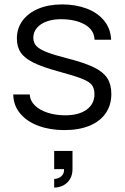

<svg xmlns="http://www.w3.org/2000/svg" viewBox="-20 -575 565 870"><path d="M40 -147H115Q116 -118.5 138.2 -97Q160.5 -75.5 196.8 -64Q233 -52.5 275.5 -52.5Q337 -52.5 372.5 -78.2Q408 -104 408 -148.5Q408 -174.5 396.2 -189.8Q384.5 -205 352 -218Q319.5 -231 248 -250.5Q173.5 -270.5 132.5 -290.8Q91.5 -311 74 -336.8Q56.5 -362.5 56.5 -401Q56.5 -446.5 82.2 -481.5Q108 -516.5 154.5 -535.8Q201 -555 261.5 -555Q323 -555 372.8 -536.2Q422.5 -517.5 452 -481.2Q481.5 -445 483.5 -395H408.5Q406.5 -440 364 -464Q321.5 -488 255.5 -488Q219 -488 190.8 -477.5Q162.5 -467 146.8 -448Q131 -429 131 -404.5Q131 -382 144.2 -367.2Q157.5 -352.5 190.8 -339.2Q224 -326 289 -309.5Q365 -290 406.8 -269.2Q448.5 -248.5 466.5 -220.2Q484.5 -192 484.5 -149.5Q484.5 -99 459 -62Q433.5 -25 385.5 -5.2Q337.5 14.5 271.5 14.5Q207.5 14.5 155.2 -4.5Q103 -23.5 72 -60Q41 -96.5 40 -147ZM225.5 236Q233.5 236 244.2 232Q255 228 263 218Q271 208 270 191.5H225.5V109H308.5V191.5Q308.5 218 296.8 237Q285 256 266 265.5Q247 275 225.5 275Z"/></svg>

Font: CCSD_manrope
Style: Regular
Weight: 400
Designer: Mikhail Sharanda
Foundry: Mikhail Sharanda
Version: Version 4.503